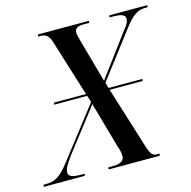

<svg xmlns="http://www.w3.org/2000/svg" viewBox="-152 -818 917 922"><g transform="rotate(-15 306.5 -357.0)"><path d="M-47 0H157L160 -10H140C104 -10 80 -16 80 -36C80 -56 94 -77 118 -111L282 -323L346 -97C354 -74 357 -61 357 -45C357 -19 333 -10 299 -10H278L276 0H530L532 -10H520C499 -10 490 -18 476 -60L380 -368H543L546 -378H377L369 -406L539 -629C585 -691 612 -704 649 -704H658L660 -714H471L469 -704H485C518 -704 547 -700 547 -678C547 -659 535 -643 519 -624L365 -417L307 -625C300 -649 296 -666 296 -675C296 -697 313 -704 341 -704H368L370 -714H117L114 -704H126C155 -704 168 -691 179 -654L265 -378H106L104 -368H268L279 -335L83 -82C37 -22 8 -10 -34 -10H-44Z"/></g></svg>

Font: Noto Serif Display Condensed Medium
Style: Italic
Weight: 500
Width: 3
Italic angle: -12°
Designer: Monotype Design Team
Foundry: Monotype Imaging Inc.
Version: Version 2.009